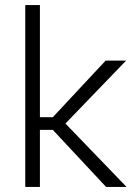

<svg xmlns="http://www.w3.org/2000/svg" viewBox="-20 -740 537 760"><path d="M80 -720H138V-276H189L398 -500H479L239 -251L481 0H400L189 -226H138V0H80Z"/></svg>

Font: Albert Sans Light
Style: Regular
Weight: 300
Designer: Andreas Rasmussen
Foundry: a.Foundry
Version: Version 1.025